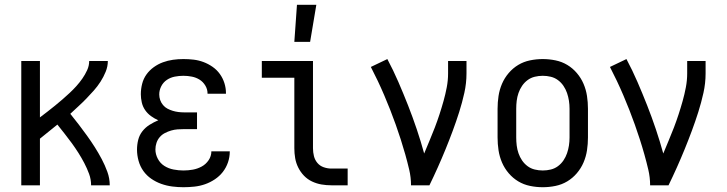

<svg xmlns="http://www.w3.org/2000/svg" viewBox="-20 -775 3040 803"><path d="M69 0V-520H147V-284Q163 -296 179 -308.5Q195 -321 210.5 -333.5Q226 -346 241.5 -359.5Q257 -373 271.5 -386.5Q286 -400 299.5 -415Q313 -430 324.5 -446.5Q336 -463 344.5 -481.5Q353 -500 353 -520H431Q431 -497 422 -475Q413 -453 400.5 -433.5Q388 -414 372.5 -396.5Q357 -379 341 -362.5Q325 -346 308 -330.5Q291 -315 274 -299Q292 -277 309.5 -254Q327 -231 344 -207.5Q361 -184 376.5 -159.5Q392 -135 405.5 -109.5Q419 -84 429 -56.5Q439 -29 439 0H361Q361 -25 352.5 -48Q344 -71 332.5 -93Q321 -115 308 -135.5Q295 -156 280.5 -176Q266 -196 250.5 -215.5Q235 -235 220 -254Q202 -239 183.5 -224.5Q165 -210 147 -195V0Z M747 8Q724 8 700.5 5Q677 2 654.5 -6Q632 -14 612.5 -27.5Q593 -41 579.5 -60Q566 -79 559.5 -102.5Q553 -126 553 -149Q553 -170 558 -190Q563 -210 575.5 -226Q588 -242 605.5 -253Q623 -264 642 -272Q626 -279 611.5 -289.5Q597 -300 587 -314.5Q577 -329 573 -346.5Q569 -364 569 -381Q569 -403 574.5 -424.5Q580 -446 592.5 -463.5Q605 -481 623 -494Q641 -507 661.5 -514.5Q682 -522 703.5 -525Q725 -528 747 -528Q769 -528 790 -525.5Q811 -523 831 -515.5Q851 -508 869 -495.5Q887 -483 899.5 -465.5Q912 -448 918.5 -427.5Q925 -407 925 -386V-383H848V-384Q848 -402 838.5 -417.5Q829 -433 814.5 -442Q800 -451 782.5 -454.5Q765 -458 747 -458Q729 -458 711 -454.5Q693 -451 678 -441Q663 -431 654.5 -414.5Q646 -398 646 -380Q646 -368 650 -356.5Q654 -345 662 -335.5Q670 -326 680.5 -320.5Q691 -315 702.5 -311.5Q714 -308 726 -306.5Q738 -305 750 -305H804V-235H750Q736 -235 722.5 -234Q709 -233 695.5 -229Q682 -225 669.5 -218.5Q657 -212 648 -201.5Q639 -191 634.5 -177.5Q630 -164 630 -150Q630 -130 640 -111Q650 -92 667.5 -81Q685 -70 706 -66Q727 -62 747 -62Q767 -62 786.5 -65.5Q806 -69 823.5 -78.5Q841 -88 852.5 -105Q864 -122 864 -142H941V-141Q941 -118 933.5 -96Q926 -74 912 -56Q898 -38 878.5 -25Q859 -12 837.5 -4.5Q816 3 793 5.5Q770 8 747 8Z M1366 0Q1345 0 1324.5 -3.5Q1304 -7 1285 -16Q1266 -25 1251.5 -40Q1237 -55 1227.5 -74Q1218 -93 1214.5 -113.5Q1211 -134 1211 -155V-450H1075V-520H1289V-155Q1289 -138 1293 -122Q1297 -106 1307.5 -93.5Q1318 -81 1334 -75.5Q1350 -70 1366 -70H1434V0ZM1211 -600 1222 -755H1303L1277 -600Z M1699 0Q1699 -33 1691.5 -65Q1684 -97 1675 -129Q1666 -161 1656 -192Q1646 -223 1635 -254Q1624 -285 1612 -315.5Q1600 -346 1587 -376.5Q1574 -407 1560 -436.5Q1546 -466 1531 -495L1600 -528Q1625 -481 1646 -432.5Q1667 -384 1686.5 -334.5Q1706 -285 1723 -234.5Q1740 -184 1754 -133Q1765 -160 1776.5 -187Q1788 -214 1798.5 -241.5Q1809 -269 1818 -296.5Q1827 -324 1835 -352.5Q1843 -381 1848.5 -410Q1854 -439 1854 -468V-520H1931V-468Q1931 -427 1922 -386.5Q1913 -346 1900.5 -306.5Q1888 -267 1873.5 -228Q1859 -189 1843.5 -151Q1828 -113 1811 -75Q1794 -37 1776 0Z M2250 8Q2223 8 2196.5 2.5Q2170 -3 2147.5 -16.5Q2125 -30 2107.5 -50.5Q2090 -71 2079.5 -95.5Q2069 -120 2065 -146.5Q2061 -173 2061 -200V-320Q2061 -347 2065 -373.5Q2069 -400 2079.5 -424.5Q2090 -449 2107.5 -469.5Q2125 -490 2147.5 -503.5Q2170 -517 2196.5 -522.5Q2223 -528 2250 -528Q2277 -528 2303.5 -522.5Q2330 -517 2352.5 -503.5Q2375 -490 2392.5 -469.5Q2410 -449 2420.5 -424.5Q2431 -400 2435 -373.5Q2439 -347 2439 -320V-200Q2439 -173 2435 -146.5Q2431 -120 2420.5 -95.5Q2410 -71 2392.5 -50.5Q2375 -30 2352.5 -16.5Q2330 -3 2303.5 2.5Q2277 8 2250 8ZM2250 -62Q2267 -62 2283.5 -66Q2300 -70 2313.5 -80Q2327 -90 2336.5 -104Q2346 -118 2351.5 -134Q2357 -150 2359.5 -166.5Q2362 -183 2362 -200V-320Q2362 -337 2359.5 -353.5Q2357 -370 2351.5 -386Q2346 -402 2336.5 -416Q2327 -430 2313.5 -440Q2300 -450 2283.5 -454Q2267 -458 2250 -458Q2233 -458 2216.5 -454Q2200 -450 2186.5 -440Q2173 -430 2163.5 -416Q2154 -402 2148.5 -386Q2143 -370 2141 -353.5Q2139 -337 2139 -320V-200Q2139 -183 2141 -166.5Q2143 -150 2148.5 -134Q2154 -118 2163.5 -104Q2173 -90 2186.5 -80Q2200 -70 2216.5 -66Q2233 -62 2250 -62Z M2699 0Q2699 -33 2691.5 -65Q2684 -97 2675 -129Q2666 -161 2656 -192Q2646 -223 2635 -254Q2624 -285 2612 -315.5Q2600 -346 2587 -376.5Q2574 -407 2560 -436.5Q2546 -466 2531 -495L2600 -528Q2625 -481 2646 -432.5Q2667 -384 2686.5 -334.5Q2706 -285 2723 -234.5Q2740 -184 2754 -133Q2765 -160 2776.5 -187Q2788 -214 2798.5 -241.5Q2809 -269 2818 -296.5Q2827 -324 2835 -352.5Q2843 -381 2848.5 -410Q2854 -439 2854 -468V-520H2931V-468Q2931 -427 2922 -386.5Q2913 -346 2900.5 -306.5Q2888 -267 2873.5 -228Q2859 -189 2843.5 -151Q2828 -113 2811 -75Q2794 -37 2776 0Z"/></svg>

Font: Iosevka Curly Slab
Style: Regular
Weight: 400
Monospace: yes
Designer: Belleve Invis
Foundry: Belleve Invis
Version: Version 22.1.2; ttfautohint (v1.8.4)